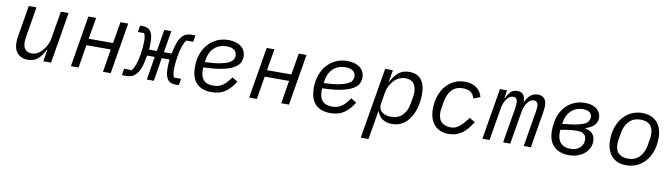

<svg xmlns="http://www.w3.org/2000/svg" viewBox="-36 -1119 6672 1909"><g transform="rotate(10 3300.0 -164.0)"><path d="M399 -122H395Q366 -60 326 -24Q286 12 223 12Q158 12 120.5 -27Q83 -66 83 -137Q83 -169 89 -204L141 -516H219L168 -211Q165 -193 164 -178.5Q163 -164 163 -156Q163 -110 184 -83.5Q205 -57 249 -57Q283 -57 309.5 -72Q336 -87 358 -113Q362 -118 370.5 -128.5Q379 -139 388 -154.5Q397 -170 405 -189.5Q413 -209 417 -231L465 -516H543L457 0H379Z M743 -516H821L784 -299H1030L1067 -516H1145L1059 0H981L1019 -232H773L735 0H657Z M1183 -66H1262Q1279 -89 1294 -130.5Q1309 -172 1320 -236Q1326 -273 1329 -308Q1332 -343 1332 -372Q1332 -420 1318 -450H1254L1265 -516H1289Q1314 -516 1334.5 -509Q1355 -502 1368.5 -485Q1382 -468 1389.5 -440Q1397 -412 1397 -369Q1397 -348 1396.5 -331.5Q1396 -315 1394 -297H1473L1509 -516H1580L1544 -297H1622Q1636 -369 1652.5 -412.5Q1669 -456 1695 -482Q1715 -502 1738 -509Q1761 -516 1785 -516H1824L1813 -450H1742Q1725 -427 1710 -385.5Q1695 -344 1684 -280Q1678 -243 1675 -208Q1672 -173 1672 -144Q1672 -96 1686 -66H1758L1747 0H1715Q1689 0 1669 -7Q1649 -14 1635.5 -31Q1622 -48 1614.5 -76Q1607 -104 1607 -147Q1607 -176 1608.5 -200Q1610 -224 1612 -235H1533L1495 0H1424L1462 -235H1385Q1377 -190 1369 -158Q1361 -126 1352 -103Q1343 -80 1332.5 -63.5Q1322 -47 1309 -34Q1289 -14 1266 -7Q1243 0 1219 0H1172Z M2077 12Q1979 12 1926 -42.5Q1873 -97 1873 -209Q1873 -279 1894 -337.5Q1915 -396 1952.5 -438.5Q1990 -481 2042.5 -504.5Q2095 -528 2157 -528Q2195 -528 2227 -519Q2259 -510 2282.5 -492.5Q2306 -475 2319 -449Q2332 -423 2332 -389Q2332 -362 2319.5 -333Q2307 -304 2267.5 -279Q2228 -254 2153.5 -237Q2079 -220 1956 -217Q1955 -209 1955 -202.5Q1955 -196 1955 -194Q1955 -167 1960 -142Q1965 -117 1979 -97.5Q1993 -78 2018 -66.5Q2043 -55 2084 -55Q2112 -55 2134.5 -61.5Q2157 -68 2177.5 -81.5Q2198 -95 2217.5 -116.5Q2237 -138 2259 -169L2314 -135Q2270 -63 2214.5 -25.5Q2159 12 2077 12ZM2150 -463Q2072 -463 2023 -416Q1974 -369 1963 -281L1962 -271Q2056 -274 2113.5 -285.5Q2171 -297 2201.5 -313Q2232 -329 2242 -348Q2252 -367 2252 -386Q2252 -402 2246.5 -416Q2241 -430 2229 -440.5Q2217 -451 2197.5 -457Q2178 -463 2150 -463Z M2543 -516H2621L2584 -299H2830L2867 -516H2945L2859 0H2781L2819 -232H2573L2535 0H2457Z M3277 12Q3179 12 3126 -42.5Q3073 -97 3073 -209Q3073 -279 3094 -337.5Q3115 -396 3152.5 -438.5Q3190 -481 3242.5 -504.5Q3295 -528 3357 -528Q3395 -528 3427 -519Q3459 -510 3482.5 -492.5Q3506 -475 3519 -449Q3532 -423 3532 -389Q3532 -362 3519.5 -333Q3507 -304 3467.5 -279Q3428 -254 3353.5 -237Q3279 -220 3156 -217Q3155 -209 3155 -202.5Q3155 -196 3155 -194Q3155 -167 3160 -142Q3165 -117 3179 -97.5Q3193 -78 3218 -66.5Q3243 -55 3284 -55Q3312 -55 3334.5 -61.5Q3357 -68 3377.5 -81.5Q3398 -95 3417.5 -116.5Q3437 -138 3459 -169L3514 -135Q3470 -63 3414.5 -25.5Q3359 12 3277 12ZM3350 -463Q3272 -463 3223 -416Q3174 -369 3163 -281L3162 -271Q3256 -274 3313.5 -285.5Q3371 -297 3401.5 -313Q3432 -329 3442 -348Q3452 -367 3452 -386Q3452 -402 3446.5 -416Q3441 -430 3429 -440.5Q3417 -451 3397.5 -457Q3378 -463 3350 -463Z M3739 -516H3817L3797 -394H3800Q3830 -455 3872.5 -491.5Q3915 -528 3983 -528Q4061 -528 4102.5 -478Q4144 -428 4144 -328Q4144 -276 4131.5 -216.5Q4119 -157 4090.5 -106Q4062 -55 4015 -21.5Q3968 12 3900 12Q3843 12 3804.5 -13.5Q3766 -39 3749 -90H3746L3697 200H3619ZM3877 -57Q3952 -57 3994.5 -102Q4037 -147 4049 -219L4061 -291Q4063 -305 4064 -315.5Q4065 -326 4065 -336Q4065 -394 4037.5 -426.5Q4010 -459 3956 -459Q3924 -459 3893 -445.5Q3862 -432 3835 -402Q3815 -380 3799.5 -350Q3784 -320 3778 -284L3759 -170Q3750 -116 3784.5 -86.5Q3819 -57 3877 -57Z M4470 12Q4422 12 4385.5 -4Q4349 -20 4324.5 -48.5Q4300 -77 4287.5 -117.5Q4275 -158 4275 -206Q4275 -280 4296 -339.5Q4317 -399 4353 -441Q4389 -483 4437.5 -505.5Q4486 -528 4541 -528Q4582 -528 4612.5 -518Q4643 -508 4665 -491.5Q4687 -475 4700.5 -452Q4714 -429 4721 -404L4654 -378Q4639 -426 4609.5 -443Q4580 -460 4532 -460Q4466 -460 4424.5 -417Q4383 -374 4369 -293L4359 -233Q4356 -215 4355 -205Q4354 -195 4354 -185Q4354 -119 4388.5 -87.5Q4423 -56 4480 -56Q4497 -56 4514.5 -60Q4532 -64 4552.5 -77Q4573 -90 4597 -115Q4621 -140 4652 -182L4708 -149Q4684 -110 4659 -79.5Q4634 -49 4605.5 -29Q4577 -9 4543.5 1.5Q4510 12 4470 12Z M4812 0 4898 -516H4970L4957 -435H4961Q4979 -474 5004.5 -501Q5030 -528 5073 -528Q5117 -528 5136 -500Q5155 -472 5152 -430H5155Q5175 -475 5205 -501.5Q5235 -528 5280 -528Q5323 -528 5345.5 -502.5Q5368 -477 5368 -429Q5368 -415 5366 -396Q5364 -377 5361 -359L5301 0H5229L5287 -346Q5290 -364 5292 -380.5Q5294 -397 5294 -408Q5294 -464 5250 -464Q5229 -464 5213.5 -452.5Q5198 -441 5185 -424Q5171 -404 5162 -380.5Q5153 -357 5149 -334L5093 0H5021L5079 -346Q5085 -382 5085 -405Q5085 -437 5074.5 -450.5Q5064 -464 5043 -464Q5022 -464 5005 -452.5Q4988 -441 4976 -424Q4962 -404 4953 -380.5Q4944 -357 4940 -334L4884 0Z M5686 12Q5589 12 5533.5 -42Q5478 -96 5478 -202Q5478 -219 5480 -238.5Q5482 -258 5487 -290Q5495 -340 5517.5 -383.5Q5540 -427 5574.5 -459Q5609 -491 5654.5 -509.5Q5700 -528 5755 -528Q5830 -528 5874 -493.5Q5918 -459 5918 -405Q5918 -358 5886 -327Q5854 -296 5801 -282V-278Q5851 -269 5876.5 -240Q5902 -211 5902 -166Q5902 -129 5886 -96.5Q5870 -64 5841.5 -40Q5813 -16 5773.5 -2Q5734 12 5686 12ZM5690 -53Q5740 -53 5775 -77.5Q5810 -102 5817 -144Q5818 -149 5818.5 -154.5Q5819 -160 5819 -166Q5819 -241 5725 -241Q5705 -241 5678 -239Q5651 -237 5602 -229L5560 -222Q5559 -217 5558.5 -210.5Q5558 -204 5558 -196Q5558 -125 5591.5 -89Q5625 -53 5690 -53ZM5638 -291Q5690 -297 5726 -305.5Q5762 -314 5785.5 -325Q5809 -336 5820.5 -350.5Q5832 -365 5835 -382Q5836 -387 5836 -391Q5836 -395 5836 -400Q5836 -428 5814 -445.5Q5792 -463 5748 -463Q5709 -463 5678 -450Q5647 -437 5624.5 -414.5Q5602 -392 5588 -361.5Q5574 -331 5569 -295L5567 -283Z M6265 12Q6215 12 6177.5 -4Q6140 -20 6115 -48.5Q6090 -77 6077 -117.5Q6064 -158 6064 -206Q6064 -280 6085 -339.5Q6106 -399 6142.5 -441Q6179 -483 6228 -505.5Q6277 -528 6334 -528Q6384 -528 6422 -512Q6460 -496 6485.5 -467.5Q6511 -439 6523.5 -398.5Q6536 -358 6536 -310Q6536 -236 6515 -176.5Q6494 -117 6457.5 -75Q6421 -33 6371.5 -10.5Q6322 12 6265 12ZM6269 -56Q6342 -56 6385.5 -100.5Q6429 -145 6442 -222L6452 -282Q6455 -300 6456 -312Q6457 -324 6457 -333Q6457 -399 6423 -429.5Q6389 -460 6331 -460Q6258 -460 6214.5 -415.5Q6171 -371 6158 -294L6148 -234Q6145 -216 6144 -204Q6143 -192 6143 -183Q6143 -117 6177 -86.5Q6211 -56 6269 -56Z"/></g></svg>

Font: IBM Plex Mono
Style: Italic
Weight: 400
Italic angle: -9°
Monospace: yes
Designer: Mike Abbink, Paul van der Laan, Pieter van Rosmalen
Foundry: Bold Monday
Version: Version 2.3